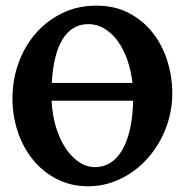

<svg xmlns="http://www.w3.org/2000/svg" viewBox="-20 -650 669 685"><path d="M452.6 -354Q447.8 -397 434.6 -435.3Q421.4 -473.6 400.9 -502.2Q380.4 -530.8 353.5 -547.4Q326.7 -564 294.9 -564Q265.6 -564 242.4 -550Q219.2 -536.1 202.9 -509.3Q186.5 -482.4 177 -443.4Q167.5 -404.3 164.6 -354ZM164.1 -290.5Q166.5 -239.7 179.7 -196.5Q192.9 -153.3 213.9 -121.6Q234.9 -89.8 262 -71.8Q289.1 -53.7 319.3 -53.7Q347.7 -53.7 372.1 -68.1Q396.5 -82.5 414.3 -111.8Q432.1 -141.1 442.9 -185.5Q453.6 -230 455.1 -290.5ZM594.7 -315.9Q594.7 -271.5 583.7 -230Q572.8 -188.5 553 -151.6Q533.2 -114.7 505.9 -84.2Q478.5 -53.7 445.1 -31.7Q411.6 -9.8 373.8 2.4Q335.9 14.6 295.4 14.6Q232.9 14.6 182.6 -11.2Q132.3 -37.1 97.2 -80.6Q62 -124 43.2 -180.7Q24.4 -237.3 24.4 -298.8Q24.4 -365.2 46.1 -425.3Q67.9 -485.4 107.4 -530.8Q147 -576.2 201.9 -603Q256.8 -629.9 323.7 -629.9Q389.6 -629.9 440.2 -603.3Q490.7 -576.7 525.1 -532.7Q559.6 -488.8 577.1 -432.1Q594.7 -375.5 594.7 -315.9Z"/></svg>

Font: Gentium Book Basic
Style: Bold
Weight: 700
Designer: J. Victor Gaultney and Annie Olsen
Foundry: SIL International
Version: Version 1.102; 2013; Maintenance release